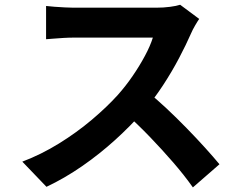

<svg xmlns="http://www.w3.org/2000/svg" viewBox="-20 -759 1040 823"><path d="M833.9 -677.9Q827.7 -669.3 816.6 -650.3Q805.5 -631.4 798.8 -615.5Q778.2 -568.4 747.6 -510.1Q717 -451.9 678.6 -393.2Q640.2 -334.5 597.1 -284.5Q541.3 -220.6 473.8 -159.4Q406.3 -98.2 331.7 -46.6Q257.1 5 179.2 41.8L75.6 -66.1Q156.6 -96.8 232.8 -143.9Q308.9 -191 374 -246Q439.1 -301 485.7 -352.8Q519.2 -390.5 548.8 -433.7Q578.4 -476.9 601.3 -519.7Q624.3 -562.5 635.2 -597.8Q625.1 -597.8 599 -597.8Q572.9 -597.8 538.3 -597.8Q503.6 -597.8 466 -597.8Q428.3 -597.8 393.6 -597.8Q359 -597.8 332.9 -597.8Q306.7 -597.8 295.8 -597.8Q275.4 -597.8 252 -596.4Q228.6 -595 208.5 -593.3Q188.4 -591.6 177.5 -590.9V-733.4Q191.5 -731.8 213.8 -730Q236.1 -728.3 258.8 -727.2Q281.4 -726 295.8 -726Q309.1 -726 336.8 -726Q364.6 -726 400.6 -726Q436.7 -726 475.2 -726Q513.8 -726 549.2 -726Q584.5 -726 611 -726Q637.4 -726 648.5 -726Q681.7 -726 709.4 -729.8Q737.2 -733.5 752.2 -738.6ZM610.1 -367.3Q649.2 -336 693 -295Q736.8 -254 779.7 -210Q822.7 -165.9 859.4 -125.3Q896 -84.8 920.7 -54.9L806.8 44.3Q770.2 -7.5 722.8 -62.3Q675.4 -117.1 622.8 -171.8Q570.2 -226.5 516 -274.8Z"/></svg>

Font: Noto Sans TC Thin
Style: Regular
Weight: 100
Designer: Ryoko NISHIZUKA 西塚涼子 (kana, bopomofo & ideographs); Paul D. Hunt (Latin, Greek & Cyrillic); Sandoll Communications 산돌커뮤니
Foundry: Adobe
Version: Version 2.004-H2;hotconv 1.0.118;makeotfexe 2.5.65603